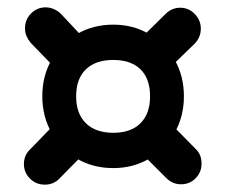

<svg xmlns="http://www.w3.org/2000/svg" viewBox="-20 -584 613 522"><path d="M288 -127Q233 -127 189.5 -152.5Q146 -178 120.5 -222.5Q95 -267 95 -322Q95 -378 120.5 -422Q146 -466 189.5 -491.5Q233 -517 288 -517Q342 -517 385.5 -491.5Q429 -466 454.5 -422Q480 -378 480 -322Q480 -267 454.5 -222.5Q429 -178 385.5 -152.5Q342 -127 288 -127ZM288 -223Q336 -223 362 -249Q388 -275 388 -322Q388 -370 362 -395.5Q336 -421 288 -421Q240 -421 213.5 -395.5Q187 -370 187 -322Q187 -275 213.5 -249Q240 -223 288 -223ZM126 -403 64 -467Q57 -475 52.5 -485Q48 -495 48 -507Q48 -531 64.5 -547.5Q81 -564 104 -564Q116 -564 127 -559Q138 -554 145 -547L206 -482ZM204 -162 142 -99Q126 -82 102 -82Q78 -82 61.5 -98.5Q45 -115 45 -138Q45 -162 62 -178L124 -242ZM448 -244 512 -179Q528 -164 528 -139Q528 -116 512 -99.5Q496 -83 472 -83Q449 -83 432 -100L368 -164ZM364 -481 430 -546Q447 -563 470 -563Q493 -563 509.5 -546Q526 -529 526 -506Q526 -494 521.5 -483.5Q517 -473 509 -465L443 -401Z"/></svg>

Font: National Park SemiBold
Style: Regular
Weight: 600
Designer: Andrea Herstowski, Ben Hoepner
Version: Version 1.009